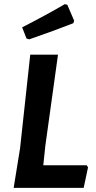

<svg xmlns="http://www.w3.org/2000/svg" viewBox="-20 -907 463 927"><path d="M293 -887 305 -884 338 -807 334 -795Q251 -762 121 -717L108 -721L87 -775Q206 -836 293 -887ZM399 -109 405 -99 384 0H46L77 -192L126 -643H260L199 -204L189 -109Z"/></svg>

Font: Alegreya Sans
Style: Bold Italic
Weight: 700
Italic angle: -7°
Designer: Juan Pablo del Peral
Foundry: Huerta Tipografica
Version: Version 2.007